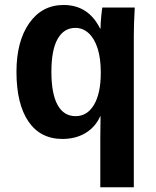

<svg xmlns="http://www.w3.org/2000/svg" viewBox="-20 -559 640 786"><path d="M531.7 -528.3Q527.8 -461.9 527.8 -413.1V207.5H390.6V3.4L391.6 -83.5H390.6Q370.6 -39.1 330.3 -14.6Q290 9.8 235.8 9.8Q145 9.8 96.2 -62Q47.4 -133.8 47.4 -265.1Q47.4 -389.6 99.6 -464.1Q151.9 -538.6 240.2 -538.6Q341.8 -538.6 389.6 -442.4H391.6Q391.6 -463.9 394.5 -492.9Q397.5 -522 398.9 -528.3ZM392.6 -261.7Q392.6 -320.3 379.6 -360.8Q366.7 -401.4 343 -423.1Q319.3 -444.8 288.6 -444.8Q241.7 -444.8 216.1 -399.9Q190.4 -355 190.4 -265.1Q190.4 -175.8 215.6 -129.6Q240.7 -83.5 289.6 -83.5Q337.4 -83.5 365 -130.4Q392.6 -177.2 392.6 -261.7Z"/></svg>

Font: Liberation Mono
Style: Bold
Weight: 700
Monospace: yes
Designer: Steve Matteson
Foundry: Ascender Corporation
Version: Version 2.1.5